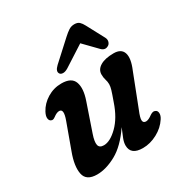

<svg xmlns="http://www.w3.org/2000/svg" viewBox="-162 -803 892 936"><g transform="rotate(-30 284.0 -335.0)"><path d="M516 -116.5Q527.5 -113 528.8 -98.5Q530 -84 519 -67.5Q496.5 -32.5 456.5 -11Q416.5 10.5 375 10.5Q307 10.5 307 -43Q307 -60 315.2 -80.8Q323.5 -101.5 335.5 -130Q283 -52.5 225.5 -21Q168 10.5 117.5 10.5Q57 10.5 47.8 -34.8Q38.5 -80 65 -150.5L116.5 -292Q138 -350.5 110.5 -350.5Q96.5 -350.5 77.5 -336Q63 -325 54 -331Q44.5 -334.5 42.8 -348Q41 -361.5 51.5 -381.5Q70.5 -417 107 -439.2Q143.5 -461.5 187 -461.5Q244 -461.5 257.2 -424.2Q270.5 -387 249.5 -326.5L197 -173Q183.5 -134 187.8 -115.2Q192 -96.5 217 -96.5Q252.5 -96.5 295 -138.2Q337.5 -180 362.5 -254Q377 -294 382.2 -311.5Q387.5 -329 387.5 -342Q387.5 -356 383 -369.8Q378.5 -383.5 378.5 -401Q378.5 -429 405.5 -445.2Q432.5 -461.5 481 -461.5Q524 -461.5 534.2 -430Q544.5 -398.5 520 -341L450 -160.5Q434.5 -123.5 436 -109Q437.5 -94.5 453 -94.5Q467 -94.5 489 -111Q506 -122 516 -116.5ZM249 -510.5Q233.5 -501 221.2 -501Q209 -501 203.5 -508Q191 -524.5 216.5 -548.5L322.5 -645.5Q340 -661.5 354.2 -670.8Q368.5 -680 386 -680Q404 -680 413.8 -671Q423.5 -662 432 -645.5L484.5 -547Q490.5 -535 487.8 -524.2Q485 -513.5 478 -508Q456 -492.5 436.5 -511.5L365 -585Z"/></g></svg>

Font: Fraunces 72pt S100 SemiBold
Style: Italic
Weight: 600
Italic angle: -16°
Version: Version 1.000; ttfautohint (v1.8.3)